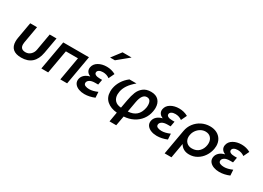

<svg xmlns="http://www.w3.org/2000/svg" viewBox="-14 -1758 3947 2877"><g transform="rotate(30 1959.5 -320.0)"><path d="M435 -503 384 -211Q375 -160 339 -125.5Q303 -91 252 -91Q162 -91 162 -176Q162 -192 165 -211L216 -503H98L49 -224Q43 -190 43 -160Q43 -75 91.5 -32Q140 11 236 11Q461 11 504 -227L553 -503Z M670 -502 581 0H699L771 -406H980L909 0H1027L1115 -502Z M1355 -89Q1418 -89 1497 -124L1503 -26Q1414 11 1329 11Q1276 11 1232.5 -5Q1189 -21 1164 -50.5Q1139 -80 1139 -119Q1139 -126 1141 -140Q1149 -185 1184.5 -217Q1220 -249 1276 -262Q1240 -277 1221 -302Q1202 -327 1202 -360Q1202 -366 1204 -380Q1216 -443 1276.5 -478.5Q1337 -514 1420 -514Q1502 -514 1572 -475L1525 -377Q1476 -414 1410 -414Q1370 -414 1344 -398.5Q1318 -383 1318 -356Q1318 -333 1343.5 -320Q1369 -307 1414 -307H1455L1439 -217H1390Q1325 -217 1292 -195Q1259 -173 1259 -142Q1259 -113 1288 -101Q1317 -89 1355 -89ZM1391 -657H1474L1670 -818H1514Z M2237 -274Q2241 -294 2241 -321Q2241 -364 2224 -392Q2207 -420 2167 -420Q2084 -420 2057 -269L2025 -89Q2114 -94 2166.5 -139.5Q2219 -185 2237 -274ZM1647 -219Q1647 -251 1652 -276Q1664 -344 1703.5 -407Q1743 -470 1806 -518H1928Q1854 -456 1816 -398.5Q1778 -341 1768 -283Q1763 -256 1763 -236Q1763 -171 1800 -131.5Q1837 -92 1908 -88L1934 -231Q1949 -316 1973.5 -377.5Q1998 -439 2049 -479.5Q2100 -520 2183 -520Q2268 -520 2313.5 -472Q2359 -424 2359 -342Q2359 -314 2353 -282Q2339 -200 2291 -136Q2243 -72 2170 -35Q2097 2 2009 7L1978 176H1862L1891 8Q1781 -1 1714 -59.5Q1647 -118 1647 -219Z M2608 -89Q2671 -89 2750 -124L2756 -26Q2667 11 2582 11Q2529 11 2485.5 -5Q2442 -21 2417 -50.5Q2392 -80 2392 -119Q2392 -126 2394 -140Q2402 -185 2437.5 -217Q2473 -249 2529 -262Q2493 -277 2474 -302Q2455 -327 2455 -360Q2455 -366 2457 -380Q2469 -443 2529.5 -478.5Q2590 -514 2673 -514Q2755 -514 2825 -475L2778 -377Q2729 -414 2663 -414Q2623 -414 2597 -398.5Q2571 -383 2571 -356Q2571 -333 2596.5 -320Q2622 -307 2667 -307H2708L2692 -217H2643Q2578 -217 2545 -195Q2512 -173 2512 -142Q2512 -113 2541 -101Q2570 -89 2608 -89Z M3310 -252Q3312 -262 3312 -282Q3312 -339 3278.5 -375.5Q3245 -412 3187 -412Q3144 -412 3105.5 -390.5Q3067 -369 3040 -331.5Q3013 -294 3005 -247Q3002 -232 3002 -217Q3002 -160 3037.5 -124.5Q3073 -89 3132 -89Q3208 -89 3254 -135Q3300 -181 3310 -252ZM3207 -514Q3274 -514 3325 -488Q3376 -462 3404.5 -414Q3433 -366 3433 -303Q3433 -282 3428 -252Q3415 -181 3375 -121Q3335 -61 3274 -25.5Q3213 10 3141 10Q3031 10 2980 -78L2935 178H2817L2893 -252Q2906 -329 2951.5 -388.5Q2997 -448 3064 -481Q3131 -514 3207 -514Z M3688 -89Q3751 -89 3830 -124L3836 -26Q3747 11 3662 11Q3609 11 3565.5 -5Q3522 -21 3497 -50.5Q3472 -80 3472 -119Q3472 -126 3474 -140Q3482 -185 3517.5 -217Q3553 -249 3609 -262Q3573 -277 3554 -302Q3535 -327 3535 -360Q3535 -366 3537 -380Q3549 -443 3609.5 -478.5Q3670 -514 3753 -514Q3835 -514 3905 -475L3858 -377Q3809 -414 3743 -414Q3703 -414 3677 -398.5Q3651 -383 3651 -356Q3651 -333 3676.5 -320Q3702 -307 3747 -307H3788L3772 -217H3723Q3658 -217 3625 -195Q3592 -173 3592 -142Q3592 -113 3621 -101Q3650 -89 3688 -89Z"/></g></svg>

Font: Geom Medium
Style: Italic
Weight: 500
Italic angle: -10°
Version: Version 1.102